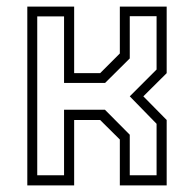

<svg xmlns="http://www.w3.org/2000/svg" viewBox="-20 -560 586 580"><path d="M62.5 0V-540H204V-339H282.5L342 -398.5V-540H483.5V-339L413 -269L483.5 -197.5V0H342V-138.5L282.5 -197.5H204V0ZM92.5 -30.5H173.5V-228.5H297L372 -153V-30.5H453V-186L372 -269L453 -350V-511H372V-383.5L297.5 -309.5H173.5V-510.5H92.5Z"/></svg>

Font: Tourney Thin Light
Style: Regular
Weight: 300
Version: Version 1.015